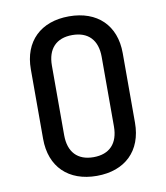

<svg xmlns="http://www.w3.org/2000/svg" viewBox="-84 -810 767 889"><g transform="rotate(-10 300.0 -365.0)"><path d="M300 10C433 10 516 -70 516 -202V-529C516 -660 433 -740 300 -740C167 -740 84 -660 84 -529V-202C84 -70 167 10 300 10ZM300 -78C225 -78 183 -122 183 -202V-529C183 -608 225 -652 300 -652C375 -652 417 -608 417 -529V-202C417 -122 375 -78 300 -78Z"/></g></svg>

Font: Tekne LDO Medium
Style: Regular
Weight: 500
Monospace: yes
Designer: Alessio Laiso, Mario Rullo, Paolo Rosset
Foundry: Alessio Laiso
Version: Version 1.000;hotconv 1.0.109;makeotfexe 2.5.65596